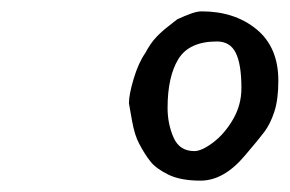

<svg xmlns="http://www.w3.org/2000/svg" viewBox="-20 -744 510 338"><path d="M225 -491Q217 -506 212.5 -531Q208 -556 207 -562Q207 -578 215.5 -606Q224 -634 236 -651Q245 -668 255 -678.5Q265 -689 275.5 -697Q286 -705 292 -710Q305 -716 316 -720Q327 -724 335 -724Q393 -724 431.5 -692.5Q470 -661 470 -602Q470 -569 463 -547.5Q456 -526 445.5 -512Q435 -498 411 -470Q374 -426 333 -426Q298 -426 276.5 -436.5Q255 -447 245 -459.5Q235 -472 225 -491ZM405 -589Q405 -631 395 -651Q385 -671 362 -671Q313 -671 294 -640Q275 -609 275 -554Q275 -526 285.5 -502Q296 -478 322 -478Q335 -478 355 -493Q375 -508 390 -533.5Q405 -559 405 -589Z"/></svg>

Font: Caveat
Style: Regular
Weight: 400
Designer: Pablo Impallari
Foundry: Pablo Impallari
Version: Version 1.500; ttfautohint (v1.6)